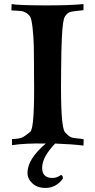

<svg xmlns="http://www.w3.org/2000/svg" viewBox="-20 -713 467 943"><path d="M289 164Q256 210 203 210Q163 210 139 187.5Q115 165 115 136Q115 68 205 -8Q102 -10 39 0V-30Q73 -31 88 -37.5Q103 -44 129 -66Q151 -86 147 -348Q147 -350 147 -396Q147 -442 146 -486.5Q145 -531 140 -576Q135 -621 127 -633Q118 -645 105.5 -651.5Q93 -658 84 -659Q75 -660 59.5 -660.5Q44 -661 36 -662L37 -693Q68 -687 194.5 -686.5Q321 -686 390 -693V-663Q338 -658 324.5 -654Q311 -650 299 -632Q293 -623 289.5 -597Q286 -571 284 -531.5Q282 -492 281.5 -462Q281 -432 280.5 -389.5Q280 -347 280 -341Q277 -90 299 -64Q314 -47 325 -41Q336 -35 357.5 -33.5Q379 -32 391 -29L390 2Q334 -5 251 -8Q187 58 187 111Q187 161 237 161Q260 161 280 146Q289 149 289 164Z"/></svg>

Font: GFS Artemisia
Style: Bold
Weight: 700
Designer: Designed by Takis Katsoulidis.
Foundry: Designed by Takis Katsoulidis.
Version: Version 1.0